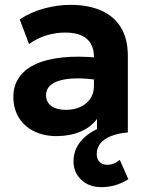

<svg xmlns="http://www.w3.org/2000/svg" viewBox="-20 -545 610 790"><path d="M398 225Q345.5 225 313.8 194.2Q282 163.5 282.5 118Q283 73 310.2 38.8Q337.5 4.5 385.5 -16.5Q433.5 -37.5 494.5 -42L506 0Q465 3.5 436.5 15Q408 26.5 393.2 44.8Q378.5 63 378 88Q378 108 389 120.5Q400 133 421.5 133Q435.5 133 449 127.5Q462.5 122 473 113L508 192.5Q484 208 455.8 216.5Q427.5 225 398 225ZM212 15Q161 15 121 -4.5Q81 -24 58 -60.2Q35 -96.5 35 -147Q35 -190 56.5 -223.5Q78 -257 121.8 -278.8Q165.5 -300.5 232.8 -308.2Q300 -316 391.5 -307L393 -214Q338.5 -223 296.8 -222.5Q255 -222 226.8 -214Q198.5 -206 184 -190.8Q169.5 -175.5 169.5 -154Q169.5 -124.5 191.5 -108.8Q213.5 -93 251 -93Q283.5 -93 309.5 -104.5Q335.5 -116 351 -138Q366.5 -160 366.5 -191.5V-312.5Q366.5 -342 354.2 -364.2Q342 -386.5 316 -398.8Q290 -411 248 -411Q209 -411 170.2 -399.2Q131.5 -387.5 99.5 -363.5L61 -465.5Q109.5 -496.5 164 -510.8Q218.5 -525 270.5 -525Q341.5 -525 394.5 -502.5Q447.5 -480 476.8 -433.2Q506 -386.5 506 -314.5V0H379V-55.5Q354 -21.5 310.5 -3.2Q267 15 212 15Z"/></svg>

Font: Geologica Cursive SemiBold
Style: Regular
Weight: 600
Designer: Sindre Bremnes, Frode Helland
Foundry: Monokrom Skriftforlag AS
Version: Version 1.010;gftools[0.9.28]